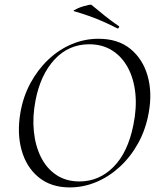

<svg xmlns="http://www.w3.org/2000/svg" viewBox="-20 -805 691 837"><path d="M284.2 12Q202.6 12 148.8 -31.9Q95 -75.8 74.3 -149.8Q53.6 -223.8 68.8 -313Q80.8 -383.8 112.8 -442.8Q144.8 -501.8 190.7 -545.3Q236.6 -588.8 292.6 -612.4Q348.6 -636 409.4 -636Q494.6 -636 548.6 -591.8Q602.6 -547.6 623.5 -474.2Q644.4 -400.8 628.2 -313Q615.2 -240.2 582.2 -180.6Q549.2 -121 502.2 -77.8Q455.2 -34.6 399.3 -11.3Q343.4 12 284.2 12ZM326.4 -14Q411.8 -14 474.7 -77.3Q537.6 -140.6 561.4 -260Q576.6 -333.8 570.1 -397.6Q563.6 -461.4 537.7 -509.7Q511.8 -558 469 -585Q426.2 -612 368.8 -612Q279.4 -612 217.8 -545.6Q156.2 -479.2 134.6 -366Q121.2 -295.8 127.6 -232.4Q134 -169 158.6 -119.8Q183.2 -70.6 225.6 -42.3Q268 -14 326.4 -14ZM490.8 -681.6Q461.8 -696.6 433.1 -709.4Q404.4 -722.2 373 -733.6Q341.6 -745 303.6 -756Q297.8 -757.2 303.3 -760.7Q308.8 -764.2 319.8 -769Q330.8 -773.8 343.4 -777.6Q356 -781.4 366.2 -783.4Q376.4 -785.4 378.6 -784Q407.2 -760.4 434.6 -738.1Q462 -715.8 497.6 -691.4Q501.4 -690 498.2 -684.8Q495 -679.6 490.8 -681.6Z"/></svg>

Font: Cormorant Light
Style: Italic
Weight: 300
Italic angle: -10°
Designer: Christian Thalmann (Catharsis Fonts)
Foundry: Catharsis Fonts
Version: Version 4.000